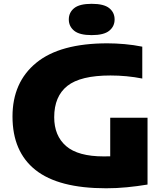

<svg xmlns="http://www.w3.org/2000/svg" viewBox="-20 -977 866 1006"><path d="M536 9.5Q287 9.5 166.2 -86.2Q45.5 -182 45.5 -366.5Q45.5 -546 170 -648Q294.5 -750 543 -750Q585.5 -750 633.2 -745.8Q681 -741.5 725.5 -732.5V-565.5Q685.5 -573.5 643.2 -577.5Q601 -581.5 559 -581.5Q401.5 -581.5 332.8 -526.8Q264 -472 264 -363Q264 -265.5 326.5 -211.5Q389 -157.5 524 -157.5Q540.5 -157.5 557.5 -158V-360H753V-10Q698.5 -1 645 4.2Q591.5 9.5 536 9.5ZM460.5 -793Q396.5 -793 368.5 -816Q340.5 -839 340.5 -875Q340.5 -911.5 368.5 -934.2Q396.5 -957 460.5 -957Q524.5 -957 552.5 -934.2Q580.5 -911.5 580.5 -875Q580.5 -839 552.5 -816Q524.5 -793 460.5 -793Z"/></svg>

Font: Encode Sans Expanded Expanded ExtraBold
Style: Regular
Weight: 800
Width: 7
Designer: Multiple Designers
Foundry: Impallari Type
Version: Version 3.000; ttfautohint (v1.8.3) -l 8 -r 50 -G 200 -x 14 